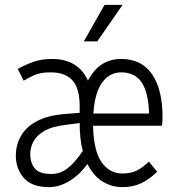

<svg xmlns="http://www.w3.org/2000/svg" viewBox="-20 -760 732 788"><path d="M45 -121Q45 -164 65 -200.5Q85 -237 129 -261.5Q173 -286 245 -292L307 -297V-324Q307 -398 277 -430.5Q247 -463 189 -463Q165 -463 148.5 -460Q132 -457 116 -449.5Q100 -442 77 -429L53 -477Q89 -497 121 -507.5Q153 -518 193 -518Q301 -518 341 -429Q387 -518 477 -518Q561 -518 604 -455.5Q647 -393 647 -280Q647 -270 646.5 -261Q646 -252 645 -244H362Q364 -142 396.5 -95Q429 -48 482 -48Q519 -48 543.5 -61Q568 -74 591 -97L625 -55Q593 -24 559.5 -8Q526 8 483 8Q437 8 399.5 -16Q362 -40 339 -87Q305 -41 264 -16.5Q223 8 181 8Q111 8 78 -29.5Q45 -67 45 -121ZM363 -294H592Q589 -380 561.5 -421.5Q534 -463 477 -463Q430 -463 399.5 -421.5Q369 -380 363 -294ZM104 -128Q104 -93 122 -69.5Q140 -46 191 -46Q227 -46 257 -69Q287 -92 320 -141Q313 -165 310 -194Q307 -223 307 -255L252 -248Q193 -241 161 -222Q129 -203 116.5 -178Q104 -153 104 -128ZM324 -590 409 -740H483L379 -590Z"/></svg>

Font: Radio Canada Condensed Light
Style: Regular
Weight: 300
Width: 3
Designer: Charles Daoud, Etienne Aubert Bonn, Alexandre Saumier Demers, Jacques Le Bailly
Foundry: Radio-Canada
Version: Version 2.104; ttfautohint (v1.8.4.7-5d5b);gftools[0.9.28.de